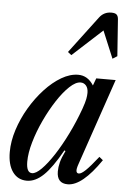

<svg xmlns="http://www.w3.org/2000/svg" viewBox="-58 -899 633 951"><g transform="rotate(5 258.0 -423.0)"><path d="M112 10.5Q67 10.5 41.2 -25.2Q15.5 -61 15.5 -124Q15.5 -177.5 34 -235Q52.5 -292.5 84 -345.8Q115.5 -399 155 -441.8Q194.5 -484.5 237.2 -509.5Q280 -534.5 320.5 -534.5Q368 -534.5 397 -488L410.5 -524.5H507L360 -94.5Q351 -69 353 -58.2Q355 -47.5 365.5 -47.5Q377.5 -47.5 399 -68Q420.5 -88.5 460 -138.5L478.5 -123.5Q387 10.5 315 10.5Q261 10.5 261 -49Q261 -70.5 267 -94.2Q273 -118 290 -152.5L284.5 -155.5Q235.5 -67.5 194.8 -28.5Q154 10.5 112 10.5ZM134.5 -29Q153.5 -29 181 -56.5Q208.5 -84 239.8 -131.8Q271 -179.5 301.2 -240.8Q331.5 -302 355.5 -368.5Q367 -401 370.2 -418.2Q373.5 -435.5 373.5 -449Q373.5 -472 362.8 -484.8Q352 -497.5 335.5 -497.5Q311 -497.5 280.8 -469Q250.5 -440.5 220 -393.8Q189.5 -347 163.5 -291.5Q137.5 -236 121.8 -181.5Q106 -127 106 -84Q106 -29 134.5 -29ZM277.5 -628.5 259.5 -642.5 397 -825Q419.5 -855.5 457 -855.5Q476 -855.5 483.5 -848Q491 -840.5 492 -825L505 -643L482 -628.5L425.5 -764Z"/></g></svg>

Font: Libre Caslon Condensed Medium Italic
Style: Regular
Weight: 500
Italic angle: -22.583°
Designer: Pablo Impallari, Rodrigo Fuenzalida, Katja Schimmel, Ertekin Erdin
Foundry: Pablo Impallari, Rodrigo Fuenzalida
Version: Version 2.000; ttfautohint (v1.8.4.7-5d5b);gftools[0.9.33]